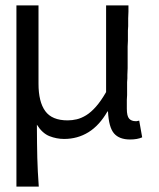

<svg xmlns="http://www.w3.org/2000/svg" viewBox="-20 -506 590 713"><path d="M124 187Q122 157 120.5 131.5Q119 106 118.5 80Q118 54 117.5 24.5Q117 -5 117 -43Q137 -11 163.5 -0.5Q190 10 218 10Q268 10 308.5 -15Q349 -40 379 -92H381Q384 -33 403.5 -10.5Q423 12 463 12Q490 12 508 4L497 -58Q491 -57 487 -56Q485 -56 484 -56Q468 -56 459.5 -65.5Q451 -75 451 -102V-135Q452 -144 452 -153Q452 -162 452 -170V-201Q453 -208 453 -214.5Q453 -221 453 -228Q454 -241 454 -253Q454 -265 454 -277V-333Q455 -344 455 -354.5Q455 -365 455 -374Q455 -384 455 -392.5Q455 -401 456 -409V-438Q457 -451 457 -463Q457 -475 457 -486H374V-164Q355 -131 336.5 -110Q318 -89 300 -78Q282 -67 265 -63Q248 -59 231 -59Q173 -59 148 -93.5Q123 -128 123 -195V-486H41V187Z"/></svg>

Font: Codetta
Style: Regular
Weight: 400
Italic angle: -11°
Designer: Ulrich Proeller
Foundry: PROSA GmbH
Version: Version 2.00;September 29, 2018;FontCreator 11.5.0.2427 64-b